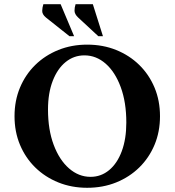

<svg xmlns="http://www.w3.org/2000/svg" viewBox="-20 -882 829 912"><path d="M394 10Q320 10 257 -15.5Q194 -41 147.5 -86.5Q101 -132 75 -194Q49 -256 49 -330Q49 -404 75 -466Q101 -528 147.5 -573.5Q194 -619 257 -644.5Q320 -670 394 -670Q469 -670 532 -644.5Q595 -619 641.5 -573.5Q688 -528 714 -466Q740 -404 740 -330Q740 -256 714 -194Q688 -132 641.5 -86.5Q595 -41 532 -15.5Q469 10 394 10ZM410 -42Q460 -42 498.5 -74Q537 -106 558.5 -164Q580 -222 580 -300Q580 -396 553.5 -468Q527 -540 482 -579.5Q437 -619 381 -619Q331 -619 292 -587.5Q253 -556 230.5 -498Q208 -440 208 -362Q208 -266 235 -194Q262 -122 308 -82Q354 -42 410 -42ZM310 -710 198 -799Q180 -814 180.5 -830.5Q181 -847 186 -862H268L332 -710ZM447 -710 351 -799Q334 -815 334 -831Q334 -847 339 -862H421L469 -710Z"/></svg>

Font: Spectral
Style: Bold
Weight: 700
Designer: Jean-Baptiste Levee
Foundry: Production Type
Version: Version 2.001